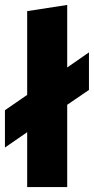

<svg xmlns="http://www.w3.org/2000/svg" viewBox="-29 -757 380 777"><path d="M81 0V-222L-9 -160V-311L81 -373V-712L243 -737V-484L331 -545V-393L243 -333V0Z"/></svg>

Font: Red Hat Text
Style: Bold
Weight: 700
Designer: Pentagram, MCKL
Foundry: MCKL
Version: Version 1.030